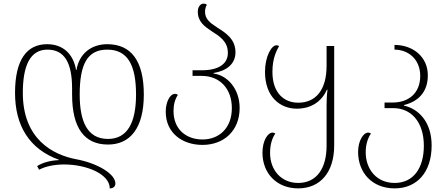

<svg xmlns="http://www.w3.org/2000/svg" viewBox="-20 -790 2461 1060"><path d="M576 8C699 8 774 -83 774 -268C774 -454 704 -546 572 -546C484 -546 417 -494 402 -403H400C385 -494 326 -546 240 -546C127 -546 63 -459 63 -277C63 -96 142 33 305 92V94C257 96 214 108 185 127L196 147C227 130 277 118 334 118C458 118 586 171 586 250C605 250 617 240 617 223C617 169 515 110 400 89C273 65 106 -21 106 -277C106 -429 147 -516 242 -516C334 -516 378 -447 378 -301V-268C378 -82 447 8 576 8ZM572 -516C685 -516 731 -431 731 -268C731 -112 683 -23 576 -23C460 -23 420 -123 420 -268C420 -435 462 -516 572 -516Z M1098 10C1215 10 1303 -67 1303 -194C1303 -298 1237 -374 1159 -384V-387C1228 -398 1280 -435 1280 -501C1280 -577 1223 -610 1175 -641C1141 -663 1112 -685 1112 -724C1112 -738 1115 -753 1122 -763C1118 -768 1111 -770 1104 -770C1084 -770 1072 -748 1072 -726C1072 -670 1109 -644 1148 -618C1192 -590 1238 -562 1238 -498C1238 -436 1185 -402 1094 -402H1043V-371H1094C1193 -371 1260 -301 1260 -193C1260 -81 1188 -20 1098 -20C1010 -20 938 -74 938 -177C938 -213 946 -242 962 -266C957 -270 952 -272 947 -272C918 -272 895 -227 895 -173C895 -57 985 10 1098 10Z M1626 250C1747 250 1825 163 1825 13V-536H1783V-427C1783 -294 1724 -223 1626 -223C1549 -223 1484 -276 1484 -393C1484 -474 1510 -515 1521 -536C1515 -539 1510 -540 1506 -540C1479 -540 1443 -479 1443 -393C1443 -254 1528 -190 1618 -190C1701 -190 1757 -232 1785 -295H1788C1784 -262 1783 -234 1783 -210V15C1783 137 1730 220 1626 220C1532 220 1471 148 1471 55C1471 10 1481 -25 1500 -53C1495 -56 1490 -58 1485 -58C1458 -58 1429 -13 1429 53C1429 169 1510 250 1626 250Z M2159 250C2280 250 2363 163 2363 13C2363 -120 2288 -190 2210 -207V-210C2288 -229 2342 -281 2342 -374C2342 -477 2259 -542 2158 -542V-516C2235 -516 2300 -462 2300 -371C2300 -275 2235 -224 2149 -224H2103V-193H2152C2248 -193 2320 -119 2320 15C2320 137 2263 220 2159 220C2056 220 1999 141 1999 51C1999 10 2009 -25 2028 -53C2023 -56 2018 -58 2013 -58C1986 -58 1957 -13 1957 49C1957 163 2034 250 2159 250Z"/></svg>

Font: Noto Serif Georgian ExtraLight
Style: Regular
Weight: 200
Designer: Monotype Design Team, Akaki Razmadze
Foundry: Google LLC
Version: Version 2.003